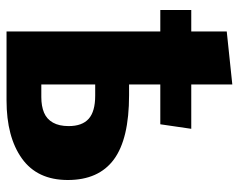

<svg xmlns="http://www.w3.org/2000/svg" viewBox="-90 -624 714 573"><g transform="rotate(90 266.5 -337.0)"><path d="M350.4 -458.9H9.4V-551.3H73.5H363.9ZM231.5 -673.8V-103.8H269.2Q296.3 -103.8 315.7 -111.9Q335.1 -120.1 345.4 -138.5Q355.8 -156.9 355.8 -185.4Q355.8 -225.8 334 -245.2Q312.2 -264.6 265 -264.6H215.5V-365.7H263.5Q394.1 -365.7 455.4 -320.3Q516.7 -275 516.7 -182.9Q516.7 -91.7 452.5 -45.9Q388.4 0 279.2 0H73.5V-657.2Z"/></g></svg>

Font: Fira Sans Variable
Style: Regular
Weight: 400
Designer: Carrois Corporate & Edenspiekermann AG
Foundry: Carrois Corporate GbR & Edenspiekermann AG
Version: Version 4.202